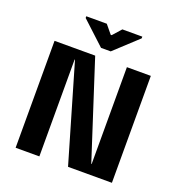

<svg xmlns="http://www.w3.org/2000/svg" viewBox="-132 -840 882 950"><g transform="rotate(20 309.0 -365.5)"><path d="M436 -563H562V0H331L182 -510H180V0H55V-563H269L434 -53H436ZM283 -609 161 -722V-731H269L306 -686H311L351 -731H456V-722L334 -609Z"/></g></svg>

Font: Darker Grotesque ExtraBold
Style: Regular
Weight: 800
Designer: Gabriel Lam
Foundry: TypeRant
Version: Version 1.000;gftools[0.9.28]